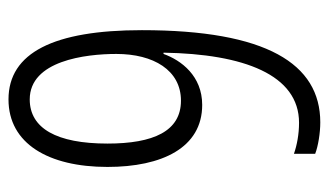

<svg xmlns="http://www.w3.org/2000/svg" viewBox="-181 -583 774 452"><g transform="rotate(-90 206.0 -357.0)"><path d="M361 -410C361 -617 308 -724 198 -724C94 -724 39 -630 39 -491C39 -363 84 -268 185 -268C253 -268 290 -317 305 -359H308C305 -170 256 -40 143 -40C116 -40 90 -45 70 -52V-2C88 5 119 10 144 10C282 10 361 -117 361 -410ZM198 -674C289 -674 305 -543 305 -470C305 -383 267 -318 195 -318C123 -318 94 -383 94 -491C94 -611 130 -674 198 -674Z"/></g></svg>

Font: Noto Sans Lao Looped ExtraCondensed Light
Style: Regular
Weight: 300
Width: 2
Designer: Mark Frömberg, Ben Mitchell
Foundry: The Fontpad Ltd
Version: Version 1.002